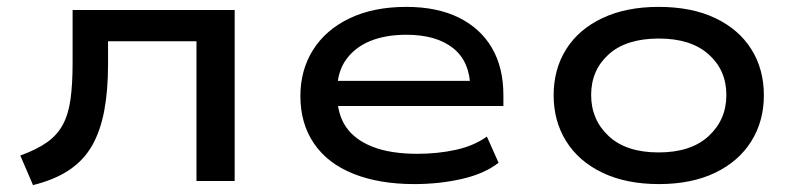

<svg xmlns="http://www.w3.org/2000/svg" viewBox="-20 -526 2316 558"><path d="M76 12 39 -74Q86 -91 116 -112Q146 -133 162.5 -163.5Q179 -194 185 -238Q191 -282 191 -343V-497H662V0H551V-406H294V-339Q294 -263 283 -204.5Q272 -146 248 -103.5Q224 -61 182 -32.5Q140 -4 76 12Z M1184 9Q1082 9 1007 -21Q932 -51 892.5 -109Q853 -167 853 -247Q853 -322 889.5 -380.5Q926 -439 995.5 -472.5Q1065 -506 1161 -506Q1250 -506 1313 -475Q1376 -444 1409.5 -387Q1443 -330 1443 -249V-218H935V-291H1371L1347 -269Q1346 -347 1297 -386Q1248 -425 1161 -425Q1101 -425 1056.5 -407Q1012 -389 986 -353Q960 -317 960 -263V-251Q960 -194 986 -156.5Q1012 -119 1064 -99Q1116 -79 1193 -79Q1252 -79 1304.5 -90.5Q1357 -102 1395 -129L1429 -53Q1388 -21 1322.5 -6Q1257 9 1184 9Z M1895 9Q1800 9 1731 -24Q1662 -57 1625.5 -115.5Q1589 -174 1589 -249Q1589 -325 1625.5 -383Q1662 -441 1731 -473.5Q1800 -506 1894 -506Q1990 -506 2058.5 -473.5Q2127 -441 2163.5 -383Q2200 -325 2200 -249Q2200 -174 2163.5 -115.5Q2127 -57 2058.5 -24Q1990 9 1895 9ZM1894 -83Q1988 -83 2039.5 -130.5Q2091 -178 2091 -250Q2091 -322 2039.5 -368Q1988 -414 1895 -414Q1800 -414 1749 -368Q1698 -322 1698 -250Q1698 -178 1749 -130.5Q1800 -83 1894 -83Z"/></svg>

Font: Nunito Sans 7pt Expanded Medium
Style: Regular
Weight: 500
Width: 7
Designer: Vernon Adams
Foundry: Vernon Adams
Version: Version 3.101;gftools[0.9.27]